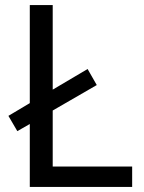

<svg xmlns="http://www.w3.org/2000/svg" viewBox="-20 -734 564 754"><path d="M97 0V-247L48 -219L13 -279L97 -329V-714H187V-382L324 -463L360 -400L187 -300V-80H499V0Z"/></svg>

Font: Noto Sans Ol Chiki
Style: Regular
Weight: 400
Designer: Monotype Design Team, Lewis McGuffie
Foundry: Monotype Imaging Inc.
Version: Version 2.003